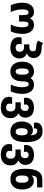

<svg xmlns="http://www.w3.org/2000/svg" viewBox="1762 -2580 1059 4622"><g transform="rotate(90 2291.0 -269.5)"><path d="M105 0H269C228 -93 206 -182 206 -279C206 -371 228 -427 279 -427C325 -427 344 -393 344 -301V-199H499V-301C499 -393 518 -427 563 -427C612 -427 637 -381 637 -277C637 -176 613 -84 574 0H737C779 -102 796 -177 796 -283C796 -450 719 -559 578 -559C498 -559 449 -521 424 -463H420C393 -522 344 -559 266 -559C126 -559 46 -450 46 -283C46 -178 63 -101 105 0Z M1132 10C1293 10 1388 -76 1388 -211C1388 -294 1343 -359 1267 -386C1336 -416 1377 -469 1377 -547C1377 -673 1288 -741 1148 -742C1092 -742 1057 -749 1020 -779L958 -658C1003 -623 1051 -612 1121 -612C1183 -611 1215 -587 1215 -533C1215 -476 1176 -446 1109 -446H1050V-320H1106C1186 -320 1226 -284 1226 -215C1226 -151 1191 -117 1130 -117C1073 -117 1037 -146 1037 -200C1037 -221 1040 -240 1050 -262H888C879 -239 875 -212 875 -184C875 -65 973 10 1132 10Z M1701 10C1851 10 1939 -93 1939 -276C1939 -385 1958 -432 2009 -432C2056 -432 2080 -380 2080 -273C2080 -176 2055 -84 2018 0H2181C2221 -94 2240 -174 2240 -279C2240 -453 2159 -559 2017 -559C1946 -559 1894 -528 1862 -478H1858C1824 -530 1773 -559 1703 -559C1556 -559 1466 -454 1466 -276C1466 -95 1559 10 1701 10ZM1704 -117C1651 -117 1628 -169 1628 -275C1628 -382 1652 -433 1706 -433C1756 -433 1779 -382 1779 -276C1779 -165 1755 -117 1704 -117Z M2569 240C2732 240 2825 152 2825 4C2825 -85 2780 -153 2704 -184C2770 -212 2813 -273 2813 -352C2813 -482 2719 -558 2574 -558C2421 -558 2333 -484 2333 -364C2333 -345 2335 -330 2339 -318H2502C2498 -329 2496 -342 2496 -360C2496 -405 2526 -431 2573 -431C2619 -431 2651 -403 2651 -345C2651 -278 2614 -239 2545 -239H2443V-113H2542C2624 -113 2663 -73 2663 3C2663 77 2628 113 2567 113C2510 113 2474 84 2474 31C2474 8 2476 -8 2486 -32H2325C2316 -8 2311 18 2311 45C2311 166 2412 240 2569 240Z M3151 10C3320 10 3402 -107 3402 -371C3402 -630 3316 -765 3138 -765C3000 -765 2930 -697 2930 -605C2930 -588 2934 -571 2939 -557H3077C3073 -567 3070 -577 3070 -587C3070 -617 3089 -638 3135 -638C3197 -638 3231 -587 3240 -476H3237C3211 -510 3173 -533 3117 -533C2988 -533 2905 -425 2905 -262C2905 -91 3001 10 3151 10ZM3153 -117C3094 -117 3067 -165 3067 -261C3067 -358 3093 -407 3153 -407C3213 -407 3239 -358 3239 -261C3239 -169 3210 -117 3153 -117Z M3706 240C3869 240 3962 152 3962 4C3962 -85 3917 -153 3841 -184C3907 -212 3950 -273 3950 -352C3950 -482 3856 -558 3711 -558C3558 -558 3470 -484 3470 -364C3470 -345 3472 -330 3476 -318H3639C3635 -329 3633 -342 3633 -360C3633 -405 3663 -431 3710 -431C3756 -431 3788 -403 3788 -345C3788 -278 3751 -239 3682 -239H3580V-113H3679C3761 -113 3800 -73 3800 3C3800 77 3765 113 3704 113C3647 113 3611 84 3611 31C3611 8 3613 -8 3623 -32H3462C3453 -8 3448 18 3448 45C3448 166 3549 240 3706 240Z M4290 10C4450 10 4542 -97 4542 -273C4542 -433 4473 -555 4331 -555C4278 -555 4238 -536 4209 -502H4206C4215 -591 4237 -633 4315 -633H4492V-760H4301C4120 -760 4043 -622 4043 -347C4043 -99 4127 10 4290 10ZM4293 -117C4234 -117 4205 -172 4205 -271C4205 -376 4230 -426 4292 -426C4354 -426 4380 -376 4380 -271C4380 -167 4353 -117 4293 -117Z"/></g></svg>

Font: Noto Sans Georgian SemiCondensed Extra
Style: Regular
Weight: 800
Width: 4
Designer: Monotype Design Team
Foundry: Monotype Imaging Inc.
Version: Version 1.901